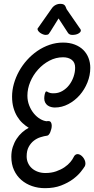

<svg xmlns="http://www.w3.org/2000/svg" viewBox="-20 -939 491 1002"><path d="M422.9 -71.8Q416.5 -61 401.1 -41.7Q385.7 -22.5 360.4 -3.7Q335 15.1 298.8 29.1Q262.7 43 214.8 43Q178.7 43 147 32Q115.2 21 91.1 0Q66.9 -21 53 -51.5Q39.1 -82 39.1 -121.1Q39.1 -148.4 46.6 -171.9Q54.2 -195.3 66.7 -214.4Q79.1 -233.4 95.5 -248Q111.8 -262.7 129.9 -272Q113.3 -282.2 97.7 -296.6Q82 -311 69.8 -331.1Q57.6 -351.1 50.3 -376.7Q43 -402.3 43 -435.1Q43 -468.3 52.5 -502Q62 -535.6 79.3 -567.1Q96.7 -598.6 121.1 -625.7Q145.5 -652.8 175 -673.1Q204.6 -693.4 238.5 -705.1Q272.5 -716.8 309.1 -716.8Q343.3 -716.8 369.9 -706.5Q396.5 -696.3 414.6 -678.5Q432.6 -660.6 441.9 -636.5Q451.2 -612.3 451.2 -585Q451.2 -545.9 436.3 -508.8Q421.4 -471.7 396 -442.6Q370.6 -413.6 336.9 -395.8Q303.2 -377.9 266.1 -377.9Q256.8 -377.9 247.1 -380.4Q237.3 -382.8 229.2 -388.4Q221.2 -394 216.1 -403.3Q210.9 -412.6 210.9 -425.8Q210.9 -431.2 211.7 -437.5Q212.4 -443.8 213.9 -449.2Q215.3 -454.6 217.3 -458.3Q219.2 -461.9 222.2 -461.9Q224.6 -461.9 226.8 -460.4Q229 -459 232.7 -457Q236.3 -455.1 242.7 -453.6Q249 -452.1 259.8 -452.1Q284.7 -452.1 305.4 -464.1Q326.2 -476.1 340.8 -495.1Q355.5 -514.2 363.8 -538.1Q372.1 -562 372.1 -585.9Q372.1 -613.3 354.5 -626.7Q336.9 -640.1 309.1 -640.1Q271.5 -640.1 237.8 -622.3Q204.1 -604.5 178.5 -575.9Q152.8 -547.4 137.9 -511.7Q123 -476.1 123 -439.9Q123 -412.1 132.6 -388.2Q142.1 -364.3 157 -346.4Q171.9 -328.6 189.7 -318.1Q207.5 -307.6 224.1 -306.2Q226.6 -307.1 228.5 -307.1Q230.5 -307.1 232.9 -307.1Q242.2 -307.1 246.1 -300Q250 -293 250 -283.2Q250 -274.9 247.8 -265.9Q245.6 -256.8 242.4 -249.3Q239.3 -241.7 234.9 -236.6Q230.5 -231.4 226.1 -231Q210.4 -229 191.7 -223.1Q172.9 -217.3 156.7 -204.8Q140.6 -192.4 129.9 -172.6Q119.1 -152.8 119.1 -123Q119.1 -104 126.5 -87.9Q133.8 -71.8 147 -60.3Q160.2 -48.8 178 -42.5Q195.8 -36.1 216.8 -36.1Q248 -36.1 273.2 -44.9Q298.3 -53.7 316.9 -66.4Q335.4 -79.1 347.2 -93.3Q358.9 -107.4 363.8 -118.2Q367.7 -127 373.3 -130.9Q378.9 -134.8 384.8 -134.8Q392.1 -134.8 399.4 -130.4Q406.7 -126 412.6 -118.9Q418.5 -111.8 422.1 -103.3Q425.8 -94.7 425.8 -85.9Q425.8 -78.1 422.9 -71.8ZM394 -794.9Q397 -791 399.4 -787.4Q401.9 -783.7 401.9 -779.8Q401.9 -771.5 389.6 -764.2Q377.4 -756.8 356.9 -756.8Q348.6 -756.8 343 -760Q337.4 -763.2 335 -767.1L285.6 -842.8L242.7 -773.9Q238.8 -767.1 234.4 -762Q230 -756.8 218.8 -756.8Q211.9 -756.8 204.3 -759.8Q196.8 -762.7 190.4 -767.1Q184.1 -771.5 179.9 -777.1Q175.8 -782.7 175.8 -788.1Q175.8 -790 177.7 -792L248 -892.1Q256.8 -905.8 269 -912.4Q281.2 -918.9 293.9 -918.9Q302.7 -918.9 308.1 -917.2Q313.5 -915.5 316.9 -912.1Q320.3 -908.7 322.5 -903.6Q324.7 -898.4 327.6 -891.1Z"/></svg>

Font: Grand Hotel
Style: Regular
Weight: 400
Designer: Brian J. Bonislawsky & Jim Lyles for Astigmatic (AOETI)
Foundry: Astigmatic (AOETI)
Version: Version 001.000